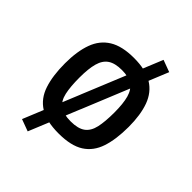

<svg xmlns="http://www.w3.org/2000/svg" viewBox="-204 -717 938 938"><g transform="rotate(45 265.0 -248.0)"><path d="M258.1 -149.5 207 -200.4 373.5 -606.3 435.5 -583.3ZM151.2 110.2 89.2 87.3 257.1 -322.2 312.8 -283.2ZM264.9 10.9Q179.7 10.9 132 -19.5Q84.2 -49.8 64.6 -109.1Q44.9 -168.4 44.9 -254Q44.9 -336.9 65.9 -394.3Q86.8 -451.6 134.8 -481.2Q182.7 -510.9 264.9 -510.9Q347 -510.9 395 -481.2Q442.9 -451.6 463.9 -394.3Q484.8 -336.9 484.8 -254Q484.8 -168.4 465.2 -109.1Q445.5 -49.8 398 -19.5Q350.4 10.9 264.9 10.9ZM264.9 -72.6Q315.7 -72.6 341.8 -91.8Q367.8 -111 376.8 -151.4Q385.7 -191.8 385.7 -254Q385.7 -316 375.1 -354.1Q364.5 -392.2 338.2 -409.8Q311.9 -427.4 264.9 -427.4Q217.8 -427.4 191.5 -409.8Q165.3 -392.2 154.7 -354.1Q144.1 -316 144.1 -254Q144.1 -191.8 153 -151.4Q161.9 -111 188 -91.8Q214.1 -72.6 264.9 -72.6Z"/></g></svg>

Font: Titillium Web SemiBold
Style: Regular
Weight: 600
Designer: Mohamed Gaber, Accademia di Belle Arti di Urbino
Foundry: Kief Type Foundry, Accademia di Belle Arti di Urbino
Version: Version 3.000; ttfautohint (v1.8.4)